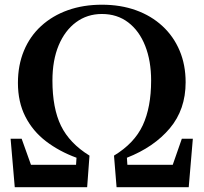

<svg xmlns="http://www.w3.org/2000/svg" viewBox="-20 -779 847 799"><path d="M41.4 0 24.1 -201.7H70.1L118.5 -66.3L82.2 -93.1H310.8L294.7 -65.6L298.4 -122.6Q226.6 -148.9 171.6 -190.9Q116.5 -233 85.6 -293.6Q54.6 -354.2 54.6 -434.2Q54.6 -507.8 79.6 -567.9Q104.5 -628.1 151.4 -670.9Q198.2 -713.7 262.4 -736.6Q326.6 -759.4 404 -759.4Q482 -759.4 545.8 -736.4Q609.6 -713.4 656.1 -670.4Q702.6 -627.4 727.5 -568.2Q752.5 -509 752.5 -436.7Q752.5 -323.2 686.6 -245Q620.8 -166.8 508.1 -122.6L511.9 -65.8L496.8 -93.1H723.1L689.1 -65.3L736.7 -201.7H782.5L765.4 0H465.1L454.4 -131.4Q539.3 -182.8 574.1 -257.7Q608.9 -332.6 608.9 -443.7Q608.9 -525.7 584.2 -588.2Q559.5 -650.8 513.5 -685.8Q467.6 -720.8 404 -720.8Q343.1 -720.8 296.6 -686.5Q250.1 -652.2 224.1 -590.2Q198.2 -528.1 198.2 -443.7Q198.2 -328.8 233.7 -255.8Q269.3 -182.8 352.4 -131.4L342.7 0Z"/></svg>

Font: Noto Serif JP
Style: Regular
Weight: 200
Designer: Ryoko NISHIZUKA 西塚涼子 (kana & ideographs); Frank Grießhammer (Latin, Greek & Cyrillic); Wenlong ZHANG 张文龙 (bopomofo); San
Foundry: Adobe
Version: Version 2.001;hotconv 1.1.0;makeotfexe 2.6.0